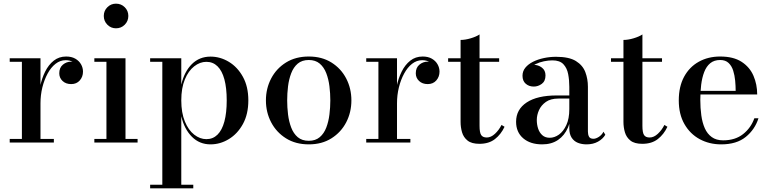

<svg xmlns="http://www.w3.org/2000/svg" viewBox="-20 -778 4203 1048"><path d="M189.5 -214Q189.5 -260 198.8 -305Q208 -350 226.5 -387.2Q245 -424.5 273.5 -447Q302 -469.5 341 -469.5Q370.5 -469.5 391 -457.8Q411.5 -446 422.2 -427.2Q433 -408.5 433 -387Q433 -359 415.5 -339Q398 -319 368.5 -319Q339.5 -319 321.5 -336Q303.5 -353 303.5 -378Q303.5 -408.5 323.2 -425Q343 -441.5 368.5 -441.5Q386.5 -441.5 400.8 -434.2Q415 -427 423.5 -414.8Q432 -402.5 432 -387H412.5Q412.5 -404.5 402.8 -418.5Q393 -432.5 376.2 -441Q359.5 -449.5 338.5 -449.5Q308.5 -449.5 283.2 -429.8Q258 -410 239.8 -376.2Q221.5 -342.5 211.2 -300.8Q201 -259 201 -214ZM201 -460V-19.5H274V0H33V-19.5H99.5V-440.5H33V-460Z M613 -623.5Q585.5 -623.5 566 -643.2Q546.5 -663 546.5 -691Q546.5 -719 566 -738.5Q585.5 -758 613 -758Q641.5 -758 661 -738.5Q680.5 -719 680.5 -691Q680.5 -663 661 -643.2Q641.5 -623.5 613 -623.5ZM665 -460V-19.5H731V0H495V-19.5H561V-440.5H495V-460Z M799.5 250V230.5H866V-440.5H799.5V-460H969.5V-316Q986 -387 1027.2 -428Q1068.5 -469 1129 -469Q1182 -469 1229.2 -440.5Q1276.5 -412 1306 -358.5Q1335.5 -305 1335.5 -230Q1335.5 -155 1306 -101.2Q1276.5 -47.5 1229.2 -18.8Q1182 10 1129 10Q1069 10 1027.5 -31.5Q986 -73 969.5 -143.5V230.5H1035V250ZM1106.5 -18.5Q1142.5 -18.5 1167.2 -43Q1192 -67.5 1204.8 -114.8Q1217.5 -162 1217.5 -230Q1217.5 -298 1204.8 -345Q1192 -392 1167.2 -416.2Q1142.5 -440.5 1106.5 -440.5Q1071.5 -440.5 1040 -416Q1008.5 -391.5 989 -344.5Q969.5 -297.5 969.5 -230Q969.5 -162.5 989 -115Q1008.5 -67.5 1040 -43Q1071.5 -18.5 1106.5 -18.5Z M1665.5 10Q1593.5 10 1541 -23Q1488.5 -56 1460 -110.5Q1431.5 -165 1431.5 -230Q1431.5 -295 1460 -349.5Q1488.5 -404 1541 -436.8Q1593.5 -469.5 1665.5 -469.5Q1737 -469.5 1789.2 -436.8Q1841.5 -404 1869.8 -349.5Q1898 -295 1898 -230Q1898 -165 1869.8 -110.5Q1841.5 -56 1789.2 -23Q1737 10 1665.5 10ZM1665.5 -9.5Q1702 -9.5 1725.2 -29.2Q1748.5 -49 1761 -81.8Q1773.5 -114.5 1778.2 -153.5Q1783 -192.5 1783 -230Q1783 -268 1778.2 -306.8Q1773.5 -345.5 1761 -378.2Q1748.5 -411 1725.2 -430.8Q1702 -450.5 1665.5 -450.5Q1628.5 -450.5 1605.2 -430.8Q1582 -411 1569.5 -378.2Q1557 -345.5 1552.2 -306.8Q1547.5 -268 1547.5 -230Q1547.5 -192.5 1552.2 -153.5Q1557 -114.5 1569.5 -81.8Q1582 -49 1605.2 -29.2Q1628.5 -9.5 1665.5 -9.5Z M2135.5 -214Q2135.5 -260 2144.8 -305Q2154 -350 2172.5 -387.2Q2191 -424.5 2219.5 -447Q2248 -469.5 2287 -469.5Q2316.5 -469.5 2337 -457.8Q2357.5 -446 2368.2 -427.2Q2379 -408.5 2379 -387Q2379 -359 2361.5 -339Q2344 -319 2314.5 -319Q2285.5 -319 2267.5 -336Q2249.5 -353 2249.5 -378Q2249.5 -408.5 2269.2 -425Q2289 -441.5 2314.5 -441.5Q2332.5 -441.5 2346.8 -434.2Q2361 -427 2369.5 -414.8Q2378 -402.5 2378 -387H2358.5Q2358.5 -404.5 2348.8 -418.5Q2339 -432.5 2322.2 -441Q2305.5 -449.5 2284.5 -449.5Q2254.5 -449.5 2229.2 -429.8Q2204 -410 2185.8 -376.2Q2167.5 -342.5 2157.2 -300.8Q2147 -259 2147 -214ZM2147 -460V-19.5H2220V0H1979V-19.5H2045.5V-440.5H1979V-460Z M2597 7Q2554 7 2532 -10.8Q2510 -28.5 2502 -55.8Q2494 -83 2494 -113V-560Q2519.5 -560 2549.5 -569Q2579.5 -578 2597.5 -590V-91.5Q2597.5 -54 2606.5 -40.8Q2615.5 -27.5 2637 -27.5Q2660 -27.5 2681.8 -47.8Q2703.5 -68 2717.5 -96L2734 -86Q2714.5 -44.5 2681.5 -18.8Q2648.5 7 2597 7ZM2426 -440.5V-460H2704.5V-440.5Z M3181.5 10Q3155.5 10 3134.2 1.5Q3113 -7 3100.2 -26.5Q3087.5 -46 3087.5 -78V-304.5Q3087.5 -340.5 3081.2 -373.5Q3075 -406.5 3055.2 -427.5Q3035.5 -448.5 2995.5 -448.5Q2973.5 -448.5 2949.2 -443.5Q2925 -438.5 2904 -428.2Q2883 -418 2869.8 -402.2Q2856.5 -386.5 2856.5 -364.5H2833Q2833 -391.5 2851.8 -407.8Q2870.5 -424 2893.5 -424Q2918 -424 2937.8 -409Q2957.5 -394 2957.5 -366.5Q2957.5 -335 2937.2 -320.2Q2917 -305.5 2893.5 -305.5Q2867.5 -305.5 2849.8 -320.8Q2832 -336 2832 -364.5Q2832 -389.5 2847.5 -408.5Q2863 -427.5 2889.2 -440.8Q2915.5 -454 2948.2 -461Q2981 -468 3015 -468Q3086 -468 3123.5 -444.8Q3161 -421.5 3175 -384.2Q3189 -347 3189 -304.5V-60Q3189 -43.5 3195 -32Q3201 -20.5 3219.5 -20.5Q3232.5 -20.5 3248.8 -31Q3265 -41.5 3274 -59L3284 -42.5Q3270.5 -19.5 3244 -4.8Q3217.5 10 3181.5 10ZM2939.5 10Q2874.5 10 2835.8 -23.2Q2797 -56.5 2797 -113.5Q2797 -180.5 2854.8 -218.8Q2912.5 -257 3019 -257H3134V-240H3028Q2985.5 -240 2959.8 -221.8Q2934 -203.5 2922 -176.8Q2910 -150 2910 -123Q2910 -98.5 2917.2 -76.2Q2924.5 -54 2940.2 -40Q2956 -26 2980.5 -26Q3006.5 -26 3030.8 -43.2Q3055 -60.5 3071.2 -95.2Q3087.5 -130 3087.5 -182.5H3099Q3099 -125 3080.2 -81.8Q3061.5 -38.5 3026 -14.2Q2990.5 10 2939.5 10Z M3486 7Q3443 7 3421 -10.8Q3399 -28.5 3391 -55.8Q3383 -83 3383 -113V-560Q3408.5 -560 3438.5 -569Q3468.5 -578 3486.5 -590V-91.5Q3486.5 -54 3495.5 -40.8Q3504.5 -27.5 3526 -27.5Q3549 -27.5 3570.8 -47.8Q3592.5 -68 3606.5 -96L3623 -86Q3603.5 -44.5 3570.5 -18.8Q3537.5 7 3486 7ZM3315 -440.5V-460H3593.5V-440.5Z M3916.5 10Q3851.5 10 3799 -18.5Q3746.5 -47 3715.8 -100.8Q3685 -154.5 3685 -230Q3685 -305.5 3714 -359Q3743 -412.5 3794.2 -441Q3845.5 -469.5 3911 -469.5Q3983.5 -469.5 4028 -440.5Q4072.5 -411.5 4092.8 -364.2Q4113 -317 4113 -262.5H3752.5V-282H3995.5Q3995.5 -308.5 3992.8 -337.8Q3990 -367 3982 -392.5Q3974 -418 3957 -434.2Q3940 -450.5 3911 -450.5Q3878 -450.5 3856.8 -433Q3835.5 -415.5 3823.8 -384.8Q3812 -354 3807.2 -315Q3802.5 -276 3802.5 -233Q3802.5 -188.5 3808 -148.5Q3813.5 -108.5 3827 -78Q3840.5 -47.5 3865 -29.8Q3889.5 -12 3927 -12Q3993 -12 4036 -46Q4079 -80 4097.5 -132.5H4120Q4100.5 -71 4050.5 -30.5Q4000.5 10 3916.5 10Z"/></svg>

Font: Bodoni Moda Medium
Style: Regular
Weight: 500
Designer: Owen Earl
Foundry: indestructible type
Version: Version 2.005